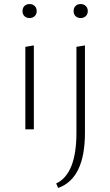

<svg xmlns="http://www.w3.org/2000/svg" viewBox="-20 -638 544 947"><path d="M126 -549Q110 -549 100.5 -558.5Q91 -568 91 -583Q91 -599 100.5 -608.5Q110 -618 126 -618Q141 -618 151 -608.5Q161 -599 161 -583Q161 -568 151 -558.5Q141 -549 126 -549ZM378 -549Q362 -549 352.5 -558.5Q343 -568 343 -583Q343 -599 352.5 -608.5Q362 -618 378 -618Q393 -618 403 -608.5Q413 -599 413 -583Q413 -568 403 -558.5Q393 -549 378 -549ZM105 0V-407L147 -414V0ZM357 17V-407L399 -414V17Q399 242 267 289L257 267Q357 220 357 17Z"/></svg>

Font: EauTestText Light
Style: Regular
Weight: 300
Designer: Christian Thalmann (Catharsis Fonts)
Version: Version 0.001;PS 000.001;hotconv 1.0.88;makeotf.lib2.5.64775